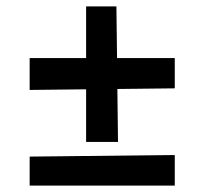

<svg xmlns="http://www.w3.org/2000/svg" viewBox="-20 -582 641 602"><path d="M348 -303 350 -137H250V-302L73 -300V-400H250V-562H345L347 -400H528V-305ZM73 -91 528 -96V0H73Z"/></svg>

Font: Andada
Style: Bold
Weight: 700
Designer: Carolina Giovagnoli
Foundry: Carolina Giovagnoli
Version: Version 1.003